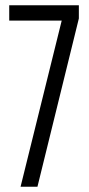

<svg xmlns="http://www.w3.org/2000/svg" viewBox="-20 -708 336 728"><path d="M58 0 214 -630H15V-688H279V-638L122 0Z"/></svg>

Font: Saira Ultra Condensed
Style: Regular
Weight: 400
Width: 1
Designer: Hector Gatti with collaboration of the Omnibus-Type team
Foundry: Omnibus-Type
Version: Version 1.001; ttfautohint (v1.8)